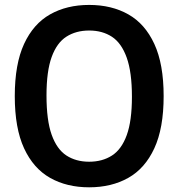

<svg xmlns="http://www.w3.org/2000/svg" viewBox="-20 -770 742 799"><path d="M351 9.5Q258 9.5 188.5 -29.8Q119 -69 80.2 -152.8Q41.5 -236.5 41.5 -370Q41.5 -503.5 80.2 -587.2Q119 -671 188.5 -710.2Q258 -749.5 351 -749.5Q444.5 -749.5 514 -710.2Q583.5 -671 622.2 -587.2Q661 -503.5 661 -370Q661 -236.5 622.2 -152.8Q583.5 -69 513.8 -29.8Q444 9.5 351 9.5ZM351 -97Q406 -97 446 -122.8Q486 -148.5 507.5 -207.8Q529 -267 529 -367Q529 -470 507.2 -530.5Q485.5 -591 445.8 -617Q406 -643 351 -643Q296.5 -643 256.5 -617.5Q216.5 -592 195 -532.8Q173.5 -473.5 173.5 -373Q173.5 -269.5 195 -209.2Q216.5 -149 256.2 -123Q296 -97 351 -97Z"/></svg>

Font: Encode Sans SC SemiCondensed SemiBold
Style: Regular
Weight: 600
Width: 4
Designer: Multiple Designers
Foundry: Impallari Type
Version: Version 3.002